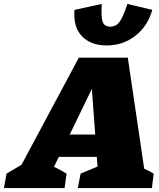

<svg xmlns="http://www.w3.org/2000/svg" viewBox="-102 -952 803 972"><path d="M628 -98Q640 -92 652.5 -86Q665 -80 676 -73L667 0H292L306 -73L392 -109L388 -158H196L171 -107Q188 -100 204 -91Q220 -82 235 -73L225 0H-82L-69 -73L7 -118L297 -660H545ZM251 -271H380L363 -502ZM438 -722Q357 -722 312.5 -769Q268 -816 275 -902L413 -932Q409 -865 418 -841Q427 -817 456 -817Q485 -817 503 -841Q521 -865 543 -932L669 -902Q646 -820 583.5 -771Q521 -722 438 -722Z"/></svg>

Font: Piazzolla SC Black
Style: Italic
Weight: 900
Italic angle: -11.3°
Designer: Juan Pablo del Peral
Foundry: Huerta Tipografica
Version: Version 1.330